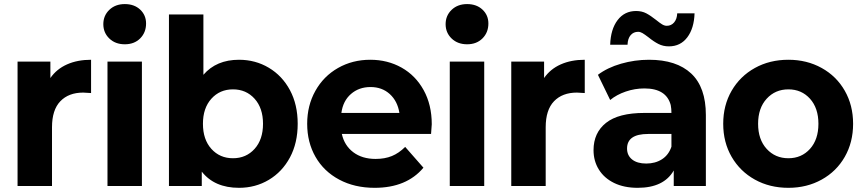

<svg xmlns="http://www.w3.org/2000/svg" viewBox="-20 -894 4143 923"><path d="M417.8 -606.7V-446.7Q388.9 -448.9 380 -448.9Q310 -448.9 270 -407.2Q230 -365.6 230 -282.2V0H64.4V-597.8H222.2V-518.9Q252.2 -562.2 302.2 -584.4Q352.2 -606.7 417.8 -606.7Z M476.7 -777.8Q476.7 -818.9 505.6 -846.7Q534.4 -874.4 580 -874.4Q625.6 -874.4 653.9 -847.8Q682.2 -821.1 682.2 -781.1Q682.2 -737.8 653.9 -709.4Q625.6 -681.1 580 -681.1Q534.4 -681.1 505.6 -708.9Q476.7 -736.7 476.7 -777.8ZM662.2 -597.8V0H496.7V-597.8Z M1411.1 -298.9Q1411.1 -206.7 1373.9 -137.2Q1336.7 -67.8 1272.2 -29.4Q1207.8 8.9 1128.9 8.9Q1011.1 8.9 950 -68.9V0H792.2V-824.4H957.8V-534.4Q1020 -606.7 1128.9 -606.7Q1207.8 -606.7 1272.2 -568.3Q1336.7 -530 1373.9 -460.6Q1411.1 -391.1 1411.1 -298.9ZM1244.4 -298.9Q1244.4 -374.4 1203.9 -419.4Q1163.3 -464.4 1100 -464.4Q1036.7 -464.4 996.1 -419.4Q955.6 -374.4 955.6 -298.9Q955.6 -223.3 996.1 -178.3Q1036.7 -133.3 1100 -133.3Q1163.3 -133.3 1203.9 -178.3Q1244.4 -223.3 1244.4 -298.9Z M2052.2 -250H1623.3Q1635.6 -194.4 1678.3 -162.2Q1721.1 -130 1785.6 -130Q1830 -130 1863.9 -143.9Q1897.8 -157.8 1927.8 -187.8L2015.6 -87.8Q1934.4 8.9 1781.1 8.9Q1684.4 8.9 1610.6 -30.6Q1536.7 -70 1496.7 -140Q1456.7 -210 1456.7 -298.9Q1456.7 -386.7 1496.1 -457.2Q1535.6 -527.8 1605 -567.2Q1674.4 -606.7 1760 -606.7Q1843.3 -606.7 1910.6 -568.9Q1977.8 -531.1 2016.7 -460.6Q2055.6 -390 2055.6 -296.7Q2055.6 -293.3 2052.2 -250ZM1621.1 -351.1H1900Q1891.1 -407.8 1853.9 -441.7Q1816.7 -475.6 1761.1 -475.6Q1705.6 -475.6 1667.2 -442.2Q1628.9 -408.9 1621.1 -351.1Z M2122.2 -777.8Q2122.2 -818.9 2151.1 -846.7Q2180 -874.4 2225.6 -874.4Q2271.1 -874.4 2299.4 -847.8Q2327.8 -821.1 2327.8 -781.1Q2327.8 -737.8 2299.4 -709.4Q2271.1 -681.1 2225.6 -681.1Q2180 -681.1 2151.1 -708.9Q2122.2 -736.7 2122.2 -777.8ZM2307.8 -597.8V0H2142.2V-597.8Z M2791.1 -606.7V-446.7Q2762.2 -448.9 2753.3 -448.9Q2683.3 -448.9 2643.3 -407.2Q2603.3 -365.6 2603.3 -282.2V0H2437.8V-597.8H2595.6V-518.9Q2625.6 -562.2 2675.6 -584.4Q2725.6 -606.7 2791.1 -606.7Z M2996.7 -678.9H2913.3Q2915.6 -753.3 2948.9 -797.2Q2982.2 -841.1 3037.8 -841.1Q3065.6 -841.1 3086.7 -830Q3107.8 -818.9 3134.4 -797.8Q3152.2 -783.3 3163.3 -776.7Q3174.4 -770 3185.6 -770Q3206.7 -770 3220.6 -786.1Q3234.4 -802.2 3235.6 -830H3318.9Q3316.7 -757.8 3283.9 -714.4Q3251.1 -671.1 3195.6 -671.1Q3167.8 -671.1 3145 -682.8Q3122.2 -694.4 3097.8 -714.4Q3078.9 -728.9 3068.3 -735Q3057.8 -741.1 3047.8 -741.1Q3025.6 -741.1 3011.7 -725Q2997.8 -708.9 2996.7 -678.9ZM3373.3 -341.1V0H3218.9V-74.4Q3171.1 8.9 3045.6 8.9Q2980 8.9 2932.2 -14.4Q2884.4 -37.8 2858.9 -78.9Q2833.3 -120 2833.3 -172.2Q2833.3 -255.6 2893.3 -303.3Q2953.3 -351.1 3077.8 -351.1H3207.8Q3207.8 -371.1 3204.4 -388.9Q3183.3 -468.9 3077.8 -468.9Q3032.2 -468.9 2988.3 -453.9Q2944.4 -438.9 2913.3 -413.3L2854.4 -534.4Q2900 -568.9 2965.6 -587.8Q3031.1 -606.7 3100 -606.7Q3232.2 -606.7 3302.8 -540.6Q3373.3 -474.4 3373.3 -341.1ZM3207.8 -188.9V-250H3095.6Q2994.4 -250 2994.4 -180Q2994.4 -146.7 3018.9 -127.2Q3043.3 -107.8 3086.7 -107.8Q3130 -107.8 3162.2 -128.3Q3194.4 -148.9 3207.8 -188.9Z M3456.7 -298.9Q3456.7 -387.8 3497.2 -457.8Q3537.8 -527.8 3608.9 -567.2Q3680 -606.7 3770 -606.7Q3858.9 -606.7 3930 -567.2Q4001.1 -527.8 4041.1 -457.8Q4081.1 -387.8 4081.1 -298.9Q4081.1 -210 4041.1 -140Q4001.1 -70 3930 -30.6Q3858.9 8.9 3770 8.9Q3680 8.9 3608.9 -30.6Q3537.8 -70 3497.2 -140Q3456.7 -210 3456.7 -298.9ZM3914.4 -298.9Q3914.4 -374.4 3873.9 -419.4Q3833.3 -464.4 3770 -464.4Q3706.7 -464.4 3665.6 -419.4Q3624.4 -374.4 3624.4 -298.9Q3624.4 -223.3 3665.6 -178.3Q3706.7 -133.3 3770 -133.3Q3833.3 -133.3 3873.9 -178.3Q3914.4 -223.3 3914.4 -298.9Z"/></svg>

Font: Paperlogy 8 ExtraBold
Style: Regular
Weight: 800
Designer: redesigned by Lee Juim, glyphs from Gmarket Sans & Montserrat
Foundry: PT&
Version: Version 1.001